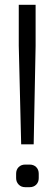

<svg xmlns="http://www.w3.org/2000/svg" viewBox="-20 -770 226 798"><path d="M68 -170 58 -580V-750H128V-579L120 -170ZM103 8H85Q68 8 57.5 -3Q47 -14 47 -30V-48Q47 -65 57.5 -75.5Q68 -86 85 -86H103Q120 -86 130.5 -75.5Q141 -65 141 -48V-30Q141 -13 130.5 -2.5Q120 8 103 8Z"/></svg>

Font: Strong
Style: Regular
Weight: 400
Designer: Roman Shchyukin (Gaslight Type Foundry)
Foundry: Cyreal (www.cyreal.org)
Version: Version 1.001